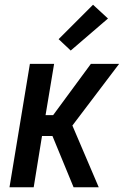

<svg xmlns="http://www.w3.org/2000/svg" viewBox="-20 -789 540 809"><path d="M20 0 106 -520H208L172 -304H204L363 -520H482L285 -260L396 0H290L201 -216H157L122 0ZM278 -576 227 -624 372 -769 435 -711Z"/></svg>

Font: Iosevka SS18 Semibold
Style: Italic
Weight: 600
Italic angle: -9°
Monospace: yes
Designer: Belleve Invis
Foundry: Belleve Invis
Version: Version 25.1.1; ttfautohint (v1.8.4)